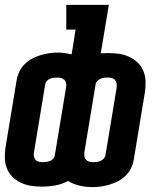

<svg xmlns="http://www.w3.org/2000/svg" viewBox="-20 -755 640 785"><path d="M358 10Q331 10 305.5 4Q280 -2 258 -15Q234 -2 206.5 3Q179 8 153 8Q131 8 109 5Q87 2 67.5 -7Q48 -16 33 -30Q18 -44 9.5 -63.5Q1 -83 0 -105Q-1 -127 2 -149L48 -427Q51 -445 59 -462Q67 -479 80.5 -492.5Q94 -506 111 -515Q128 -524 146 -529.5Q164 -535 181.5 -537.5Q199 -540 217 -540Q231 -540 245 -538Q259 -536 273 -533L289 -634H251V-735H425L392 -537Q399 -537 407 -537.5Q415 -538 422 -538Q445 -538 466.5 -535Q488 -532 507.5 -523Q527 -514 542 -500Q557 -486 565.5 -466.5Q574 -447 575 -425Q576 -403 573 -381L527 -103Q524 -85 516 -68Q508 -51 494.5 -37.5Q481 -24 464 -15Q447 -6 429 -0.5Q411 5 393.5 7.5Q376 10 358 10ZM155 -92Q162 -92 169.5 -93Q177 -94 184.5 -97Q192 -100 197.5 -106Q203 -112 204 -119L250 -397Q252 -406 250.5 -414Q249 -422 243.5 -428Q238 -434 230 -436Q222 -438 213 -438Q206 -438 198.5 -437Q191 -436 184 -433Q177 -430 171.5 -424Q166 -418 165 -411L119 -133Q117 -124 118.5 -116Q120 -108 125 -102Q130 -96 138 -94Q146 -92 155 -92ZM362 -92Q369 -92 376.5 -93Q384 -94 391 -97Q398 -100 403.5 -106Q409 -112 411 -119L457 -397Q458 -406 456.5 -414Q455 -422 450 -428Q445 -434 437 -436Q429 -438 420 -438Q413 -438 405.5 -437Q398 -436 391 -433Q384 -430 378 -424Q372 -418 371 -411L325 -133Q324 -124 325 -116Q326 -108 331.5 -102Q337 -96 345 -94Q353 -92 362 -92Z"/></svg>

Font: Iosevka Curly Slab Extended
Style: Bold Italic
Weight: 700
Width: 7
Italic angle: -9°
Monospace: yes
Designer: Belleve Invis
Foundry: Belleve Invis
Version: Version 11.0.0; ttfautohint (v1.8.3)